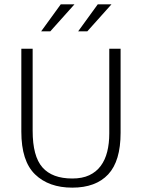

<svg xmlns="http://www.w3.org/2000/svg" viewBox="-20 -854 652 882"><path d="M78 -630H130V-253Q130 -136 175 -85Q220 -34 312 -34Q358 -34 390 -49Q422 -64 442.5 -91.5Q463 -119 472.5 -157Q482 -195 482 -241V-630H534V-244Q534 -114 477 -53Q420 8 312 8Q204 8 141 -53Q78 -114 78 -249ZM211 -710H169L259 -834H322ZM381 -710H339L429 -834H492Z"/></svg>

Font: Mukta Mahee ExtraLight
Style: Regular
Weight: 275
Designer: Shuchita Grover, Noopur Datye, Girish Dalvi, Yashodeep Gholap
Foundry: Ek Type
Version: Version 2.538;PS 1.000;hotconv 16.6.51;makeotf.lib2.5.65220;